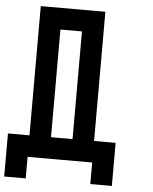

<svg xmlns="http://www.w3.org/2000/svg" viewBox="-59 -827 785 987"><g transform="rotate(5 333.5 -333.5)"><path d="M222.2 -111.1H333.3V-666.7H222.2ZM555.6 111.1H444.4V0H111.1V111.1H0V-111.1H111.1V-777.8H444.4V-111.1H555.6Z"/></g></svg>

Font: Pixeloid Mono
Style: Regular
Weight: 400
Monospace: yes
Designer: GGBotNet
Foundry: GGBotNet
Version: 0.5